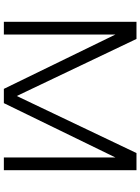

<svg xmlns="http://www.w3.org/2000/svg" viewBox="114 -842 728 996"><g transform="rotate(90 478.0 -344.0)"><path d="M441 0 159 -579V0H93V-688H182L478 -67L774 -688H863V0H797V-579L515 0Z"/></g></svg>

Font: Roundo
Style: Regular
Weight: 400
Designer: Namrata Goyal (Gurmukhi), Shiva Nallaperumal (Latin)
Foundry: Indian Type Foundry
Version: Version 1.000;PS 1.0;hotconv 1.0.88;makeotf.lib2.5.647800